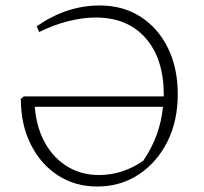

<svg xmlns="http://www.w3.org/2000/svg" viewBox="-20 -673 743 701"><path d="M335 8Q254 8 191 -33Q128 -74 92 -146.5Q56 -219 56 -312L67 -321H577Q578 -323 578 -326Q578 -458 512 -533.5Q446 -609 330 -609Q282 -609 228.5 -595.5Q175 -582 123 -556L114 -577Q223 -653 344 -653Q429 -653 493 -612Q557 -571 593 -498Q629 -425 629 -329Q629 -231 591 -155.5Q553 -80 486.5 -36Q420 8 335 8ZM503 -86Q565 -177 575 -283H107Q113 -208 144 -152Q175 -96 226 -65Q277 -34 341 -34Q428 -34 503 -86Z"/></svg>

Font: Piazzolla SC ExtraLight
Style: Regular
Weight: 200
Designer: Juan Pablo del Peral
Foundry: Huerta Tipografica
Version: Version 1.330